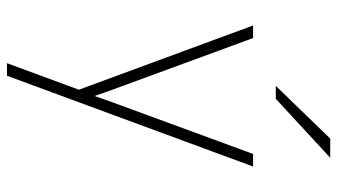

<svg xmlns="http://www.w3.org/2000/svg" viewBox="-228 -544 966 550"><g transform="rotate(90 255.0 -269.0)"><path d="M161 194 237 -12 53 -511H89L237 -108Q241.5 -95.5 246 -82.8Q250.5 -70 255 -57Q259.5 -70 264 -82.8Q268.5 -95.5 273 -108L421 -511H457L197 194ZM226 -576 377 -732H432L263 -576Z"/></g></svg>

Font: Overpass Thin
Style: Regular
Weight: 250
Designer: Delve Withrington, Dave Bailey, Thomas Jockin
Foundry: Delve Fonts LLC
Version: Version 4.000